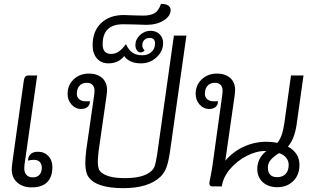

<svg xmlns="http://www.w3.org/2000/svg" viewBox="-20 -968 1652 997"><path d="M41 -89Q41 -103 46 -138L104 -552Q108 -576 127 -576H173L111 -139Q106 -109 106 -94Q106 -72 117.5 -59.5Q129 -47 150 -47Q173 -47 185 -60.5Q197 -74 197 -97Q197 -117 186 -127.5Q175 -138 157 -138Q139 -138 125 -134L126 -141Q128 -159 141 -169.5Q154 -180 177 -180Q210 -180 231 -158Q252 -136 252 -100Q252 -49 225 -22Q198 5 144 5Q99 5 70 -20Q41 -45 41 -89Z M439 -50Q423 -73 423 -121Q423 -148 428 -190L469 -474Q471 -490 471 -496Q471 -515 461 -526.5Q451 -538 431 -538Q406 -538 392.5 -522.5Q379 -507 379 -481Q379 -463 391.5 -452.5Q404 -442 423 -442H447Q447 -423 434.5 -412.5Q422 -402 400 -402Q373 -402 352 -424.5Q331 -447 331 -481Q331 -526 362.5 -556Q394 -586 442 -586Q484 -586 510 -563.5Q536 -541 536 -499Q536 -494 534 -476L492 -183Q488 -145 488 -130Q488 -94 498 -81Q529 -43 628 -43Q728 -43 767 -81Q780 -93 785 -111Q790 -129 796 -166L883 -783H948L864 -190Q856 -132 845.5 -102Q835 -72 813 -50Q751 9 620 9Q479 9 439 -50Z M461 -733Q461 -806 505 -848Q549 -890 623 -890Q638 -890 676 -888L724 -887Q761 -887 782.5 -899.5Q804 -912 816 -948Q842 -948 854 -939Q866 -930 866 -916Q866 -884 829.5 -861.5Q793 -839 740 -839L679 -841L619 -842Q513 -842 513 -738Q513 -688 557 -688Q579 -688 596.5 -700Q614 -712 634 -739Q648 -708 668 -694.5Q688 -681 719 -681Q748 -681 766.5 -698Q785 -715 785 -742Q785 -771 757 -771Q740 -771 729.5 -760.5Q719 -750 719 -733Q719 -717 731 -707Q726 -701 721.5 -698.5Q717 -696 709 -696Q698 -696 690.5 -707.5Q683 -719 683 -734Q683 -763 706.5 -785.5Q730 -808 761 -808Q791 -808 809 -790Q827 -772 827 -745Q827 -702 793 -670.5Q759 -639 712 -639Q681 -639 659 -649Q637 -659 625 -677Q595 -639 543 -639Q506 -639 483.5 -664.5Q461 -690 461 -733Z M1535 -112Q1535 -59 1502.5 -27.5Q1470 4 1420 4Q1373 4 1344.5 -22Q1316 -48 1316 -91Q1316 -146 1363 -184H1357Q1310 -184 1260 -158Q1210 -132 1174 -89.5Q1138 -47 1132 0H1084Q1067 0 1067 -15Q1067 -21 1072 -44Q1082 -96 1084 -113L1134 -474Q1136 -490 1136 -496Q1136 -515 1126 -526.5Q1116 -538 1096 -538Q1071 -538 1057.5 -522.5Q1044 -507 1044 -481Q1044 -463 1056.5 -452.5Q1069 -442 1088 -442H1112Q1112 -423 1099.5 -412.5Q1087 -402 1065 -402Q1038 -402 1017 -424.5Q996 -447 996 -481Q996 -526 1027.5 -556Q1059 -586 1107 -586Q1149 -586 1175 -563.5Q1201 -541 1201 -499Q1201 -494 1199 -476L1150 -134Q1192 -182 1247.5 -207Q1303 -232 1364 -232Q1393 -232 1420 -226Q1446 -256 1456 -325L1491 -576H1556L1520 -320Q1509 -245 1475 -207Q1535 -174 1535 -112ZM1479 -112Q1479 -133 1466 -149Q1453 -165 1429 -173Q1402 -156 1386.5 -138.5Q1371 -121 1371 -99Q1371 -48 1419 -48Q1447 -48 1463 -64.5Q1479 -81 1479 -112Z"/></svg>

Font: Krub
Style: Italic
Weight: 400
Italic angle: -8°
Designer: Ekaluck Peanpanawate
Foundry: Cadson Demak Co.,Ltd.
Version: Version 1.000; ttfautohint (v1.6)